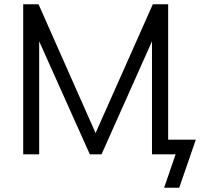

<svg xmlns="http://www.w3.org/2000/svg" viewBox="-20 -725 940 902"><path d="M89 0V-705H161L429 -100L698 -705H770V-69H900L822 157H751L805 0H694V-531L457 0H402L164 -531V0Z"/></svg>

Font: Mulish
Style: Regular
Weight: 400
Designer: Vernon Adams
Foundry: Vernon Adams
Version: Version 3.603; ttfautohint (v1.8.3)